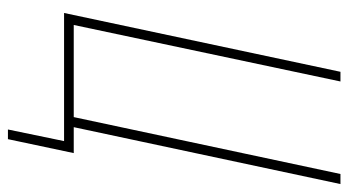

<svg xmlns="http://www.w3.org/2000/svg" viewBox="-222 -532 899 496"><g transform="rotate(90 228.0 -284.5)"><path d="M315 145H340L376 -25H309L456 -714H430L283 -25H45L191 -714H166L14 0H345Z"/></g></svg>

Font: Noto Sans ExtraCondensed Thin
Style: Italic
Weight: 100
Width: 2
Italic angle: -12°
Designer: Monotype Design Team
Foundry: Monotype Imaging Inc.
Version: Version 2.013